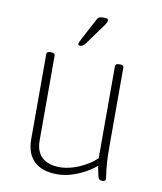

<svg xmlns="http://www.w3.org/2000/svg" viewBox="-82 -784 721 856"><g transform="rotate(10 278.5 -356.0)"><path d="M234 6Q166 6 130 -28.5Q94 -63 94 -128V-513Q94 -519 98 -522Q102 -525 111 -525H115Q124 -525 128 -522Q132 -519 132 -513V-128Q132 -79 160 -53Q188 -27 240 -27Q268 -27 298 -36Q328 -45 356.5 -61Q385 -77 405 -97V-513Q405 -519 409 -522Q413 -525 422 -525H426Q435 -525 439 -522Q443 -519 443 -513V-150Q443 -106 445.5 -76.5Q448 -47 450.5 -31.5Q453 -16 453 -12Q453 -9 452 -6.5Q451 -4 449 -2.5Q447 -1 444 -0.5Q441 0 437 0Q429 0 424.5 -3.5Q420 -7 417 -20.5Q414 -34 408 -63Q392 -48 364 -32Q336 -16 302.5 -5Q269 6 234 6ZM236 -576Q232 -576 229.5 -577.5Q227 -579 227 -583Q227 -586 230 -593Q233 -600 240 -613L282 -692Q288 -704 292 -709.5Q296 -715 302.5 -716.5Q309 -718 320 -718Q331 -718 335 -715.5Q339 -713 339 -708Q339 -701 331 -689Q323 -677 309 -659L263 -595Q257 -587 252.5 -583Q248 -579 244.5 -577.5Q241 -576 236 -576Z"/></g></svg>

Font: Asap Thin
Style: Regular
Weight: 250
Designer: Pablo Cosgaya
Foundry: Omnibus-Type
Version: Version 3.001